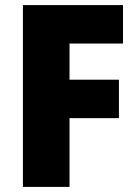

<svg xmlns="http://www.w3.org/2000/svg" viewBox="-20 -734 541 754"><path d="M253 0V-270H447V-421H253V-563H463V-714H70V0Z"/></svg>

Font: Noto Sans Gujarati UI SemiCondensed Black
Style: Regular
Weight: 900
Width: 4
Designer: Jelle Bosma - Monotype Design Team, Universal Thirst
Foundry: Monotype Imaging Inc.
Version: Version 2.106